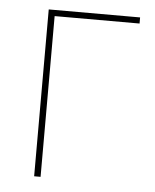

<svg xmlns="http://www.w3.org/2000/svg" viewBox="-44 -557 479 595"><g transform="rotate(5 196.0 -259.5)"><path d="M84 0V-519H368.2V-500H104V0Z"/></g></svg>

Font: Rawline Thin
Style: Regular
Weight: 250
Designer: Matt McInerney, Pablo Impallari, Rodrigo Fuenzalida
Foundry: Matt McInerney, Pablo Impallari, Rodrigo Fuenzalida
Version: Version 4.020;PS 004.020;hotconv 1.0.88;makeotf.lib2.5.64775